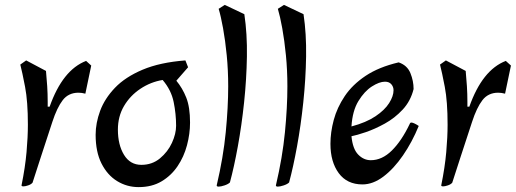

<svg xmlns="http://www.w3.org/2000/svg" viewBox="-20 -732 2109 785"><path d="M76 30Q68 30 68 26Q83 -48 88.5 -110Q94 -172 94 -222Q94 -317 82.5 -377Q71 -437 63 -468L87 -485L168 -442Q171 -411 173 -379.5Q175 -348 175 -315V-296H183Q236 -446 332 -483L353 -464L329 -349Q322 -351 314.5 -352Q307 -353 301 -353Q260 -353 236.5 -322.5Q213 -292 194 -233.5Q175 -175 147 -90L113 15Q107 22 95 26Q83 30 76 30Z M547 33Q499 33 459 8.5Q419 -16 395 -63.5Q371 -111 371 -181Q371 -229 389.5 -279Q408 -329 450 -373Q492 -417 563 -447Q634 -477 738 -485L749 -457L701 -402Q726 -372 741.5 -333Q757 -294 757 -231Q757 -185 744.5 -138Q732 -91 706 -52.5Q680 -14 640.5 9.5Q601 33 547 33ZM558 -58Q602 -58 634 -84.5Q666 -111 683 -148Q700 -185 700 -218Q700 -266 690 -315Q680 -364 645 -405Q596 -397 554 -369Q512 -341 487 -298.5Q462 -256 462 -202Q462 -140 487 -99Q512 -58 558 -58Z M874 31Q866 31 866 26Q893 -89 903 -191.5Q913 -294 913 -379Q913 -445 907 -506Q901 -567 892 -616.5Q883 -666 874 -696L899 -712L979 -674Q991 -594 989.5 -501Q988 -408 978 -313.5Q968 -219 952.5 -134Q937 -49 920 14Q913 21 898 26Q883 31 874 31Z M1116 31Q1108 31 1108 26Q1135 -89 1145 -191.5Q1155 -294 1155 -379Q1155 -445 1149 -506Q1143 -567 1134 -616.5Q1125 -666 1116 -696L1141 -712L1221 -674Q1233 -594 1231.5 -501Q1230 -408 1220 -313.5Q1210 -219 1194.5 -134Q1179 -49 1162 14Q1155 21 1140 26Q1125 31 1116 31Z M1462 22Q1399 22 1365 -24Q1331 -70 1331 -144Q1331 -191 1344.5 -241.5Q1358 -292 1389.5 -339Q1421 -386 1475 -422Q1529 -458 1610 -477Q1645 -465 1658 -433Q1671 -401 1671 -368Q1659 -319 1626.5 -284Q1594 -249 1553 -226.5Q1512 -204 1475 -191.5Q1438 -179 1417 -175Q1422 -123 1444.5 -100Q1467 -77 1496 -77Q1542 -77 1582 -116.5Q1622 -156 1655 -225Q1657 -231 1662 -231Q1667 -231 1676 -226.5Q1685 -222 1692 -217Q1665 -151 1627.5 -96.5Q1590 -42 1547.5 -10Q1505 22 1462 22ZM1417 -215Q1477 -231 1515 -256.5Q1553 -282 1571 -310.5Q1589 -339 1589 -363Q1589 -377 1580 -387.5Q1571 -398 1554 -398Q1531 -398 1500.5 -378.5Q1470 -359 1445.5 -319Q1421 -279 1417 -215Z M1792 30Q1784 30 1784 26Q1799 -48 1804.5 -110Q1810 -172 1810 -222Q1810 -317 1798.5 -377Q1787 -437 1779 -468L1803 -485L1884 -442Q1887 -411 1889 -379.5Q1891 -348 1891 -315V-296H1899Q1952 -446 2048 -483L2069 -464L2045 -349Q2038 -351 2030.5 -352Q2023 -353 2017 -353Q1976 -353 1952.5 -322.5Q1929 -292 1910 -233.5Q1891 -175 1863 -90L1829 15Q1823 22 1811 26Q1799 30 1792 30Z"/></svg>

Font: Julee
Style: Regular
Weight: 400
Designer: Julian Tunni
Foundry: Julian Tunni
Version: Version 1.002; ttfautohint (v1.8.4.7-5d5b);gftools[0.9.23]